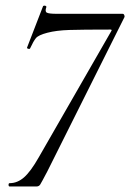

<svg xmlns="http://www.w3.org/2000/svg" viewBox="-20 -675 471 695"><path d="M15 0Q11 0 11 -6Q11 -12 15 -12Q43 -12 67 -33Q91 -54 120 -105L382 -561Q387 -568 380 -568Q278 -568 231 -566.5Q184 -565 151.5 -556.5Q119 -548 110 -537Q101 -526 89 -500Q89 -498 85.5 -498Q82 -498 79.5 -499.5Q77 -501 78 -503L136 -653Q137 -654 140 -654.5Q143 -655 145.5 -653.5Q148 -652 148 -650Q142 -634 149 -629.5Q156 -625 186 -625H424Q428 -625 430 -620Q432 -615 430 -612L151 -54Q130 -14 125.5 -7Q121 0 112 0Z"/></svg>

Font: Cormorant Infant Book
Style: Italic
Weight: 500
Italic angle: -10°
Designer: Christian Thalmann (Catharsis Fonts)
Version: Version 1.000;PS 002.000;hotconv 1.0.88;makeotf.lib2.5.64775